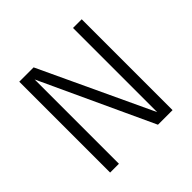

<svg xmlns="http://www.w3.org/2000/svg" viewBox="-171 -860 1031 1031"><g transform="rotate(-45 344.0 -345.0)"><path d="M106.9 0V-689.9H215.8L515.1 -50.8V-689.9H581.1V0H470.2L173.8 -640.1V0Z"/></g></svg>

Font: Acari Sans Light
Style: Regular
Weight: 300
Designer: Alfredo Marco Pradil and Stefan Peev
Foundry: Hanken Design Co.
Version: Version 1.045;January 11, 2019;FontCreator 11.5.0.2425 64-bi